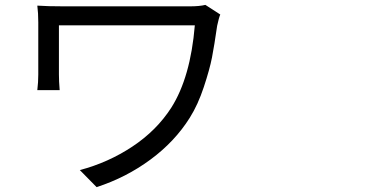

<svg xmlns="http://www.w3.org/2000/svg" viewBox="-20 -726 1540 781"><path d="M815.4 -706.1 876 -667Q870.1 -653.3 863.3 -621.1Q851.6 -540 842.3 -492.2Q833 -444.3 809.1 -372.1Q785.2 -299.8 752 -247.1Q691.4 -150.4 592.3 -77.1Q493.2 -3.9 373 35.2L304.7 -34.2Q419.9 -64.5 518.6 -129.9Q617.2 -195.3 676.8 -288.1Q754.9 -411.1 772.5 -623H219.7V-422.9Q219.7 -396.5 222.7 -359.4H131.8Q135.7 -391.6 135.7 -422.9V-635.7Q135.7 -672.9 131.8 -703.1Q172.9 -700.2 239.3 -700.2H752Q791 -700.2 815.4 -706.1Z"/></svg>

Font: Bpmf Zihi Sans Regular
Style: Regular
Weight: 400
Foundry: But Ko
Version: Version 1.320